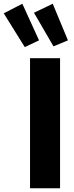

<svg xmlns="http://www.w3.org/2000/svg" viewBox="-105 -1003 394 1023"><path d="M215 0H55V-693H215ZM103 -788 27 -752 -85 -932 14 -983ZM257 -788 180 -756 76 -935 176 -983Z"/></svg>

Font: Fira Sans Condensed
Style: Bold
Weight: 700
Width: 3
Designer: bBox Type GmbH & Carrois Corporate GbR & Edenspiekermann AG
Foundry: bBox Type GmbH & Carrois Corporate GbR & Edenspiekermann AG
Version: Version 4.301